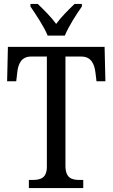

<svg xmlns="http://www.w3.org/2000/svg" viewBox="-20 -951 570 971"><path d="M221 -771H308C326 -816 367 -880 394 -918V-931H357C326 -901 290 -866 264 -830C238 -866 202 -901 171 -931H134V-918C160 -880 203 -816 221 -771ZM126 0H401V-41H383C343 -41 311 -50 311 -113V-665H391C442 -665 458 -626 463 -582L468 -540H513L509 -714H20L16 -540H62L67 -582C71 -626 87 -665 137 -665H217V-108C217 -49 183 -41 144 -41H126Z"/></svg>

Font: Noto Serif Sinhala Condensed
Style: Regular
Weight: 400
Width: 3
Designer: Jelle Bosma - Monotype Design Team
Foundry: Monotype Imaging Inc.
Version: Version 2.007